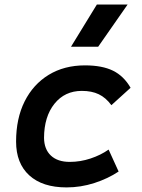

<svg xmlns="http://www.w3.org/2000/svg" viewBox="-20 -815 626 845"><path d="M287.1 -102.5Q333.5 -102.5 378.4 -117.4Q423.3 -132.3 458 -156.7L502 -60.1Q455.1 -28.8 395.3 -9.5Q335.4 9.8 272.9 9.8Q167 9.8 108.9 -43.2Q50.8 -96.2 50.8 -191.9Q50.8 -293.5 88.4 -368.7Q126 -443.8 194.3 -485.6Q262.7 -527.3 354 -527.3Q429.7 -527.3 477.3 -503.9Q524.9 -480.5 554.7 -428.7L470.2 -352.1Q445.8 -385.3 414.8 -400.1Q383.8 -415 340.3 -415Q265.1 -415 219.7 -358.4Q174.3 -301.8 173.8 -208.5Q174.3 -158.2 203.9 -130.4Q233.4 -102.5 287.1 -102.5ZM292.5 -609.4 406.2 -794.9H541.5L412.1 -609.4Z"/></svg>

Font: Cascadia Code NF SemiBold
Style: Italic
Weight: 600
Italic angle: -10°
Monospace: yes
Designer: Aaron Bell
Foundry: Saja Typeworks
Version: Version 2404.023; ttfautohint (v1.8.4)